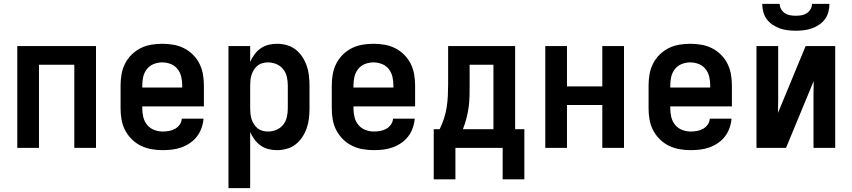

<svg xmlns="http://www.w3.org/2000/svg" viewBox="-20 -770 4440 1000"><path d="M70 0V-530H480V0H367V-433H183V0Z M827 12Q798 12 769 7Q740 2 713.5 -11Q687 -24 666 -45Q645 -66 631.5 -92Q618 -118 613 -147Q608 -176 608 -205V-325Q608 -354 613 -383Q618 -412 631 -438Q644 -464 665 -485Q686 -506 712 -519Q738 -532 767 -537Q796 -542 825 -542Q854 -542 883 -537Q912 -532 938 -519Q964 -506 985 -485Q1006 -464 1019 -438Q1032 -412 1037 -383Q1042 -354 1042 -325V-216H721V-205Q721 -182 726.5 -159.5Q732 -137 746.5 -119.5Q761 -102 782.5 -93.5Q804 -85 827 -85Q844 -85 860.5 -88Q877 -91 891.5 -99Q906 -107 916 -121Q926 -135 927 -152H1040Q1038 -127 1029.5 -103Q1021 -79 1006 -59.5Q991 -40 970 -25.5Q949 -11 925.5 -2.5Q902 6 877 9Q852 12 827 12ZM721 -314H929V-325Q929 -348 924 -370Q919 -392 905 -410Q891 -428 869.5 -436.5Q848 -445 825 -445Q802 -445 780.5 -436.5Q759 -428 745 -410Q731 -392 726 -370Q721 -348 721 -325Z M1170 210V-530H1283V-448Q1292 -468 1305.5 -486.5Q1319 -505 1337.5 -518Q1356 -531 1378 -536.5Q1400 -542 1422 -542Q1448 -542 1473.5 -535Q1499 -528 1519.5 -512Q1540 -496 1554.5 -474Q1569 -452 1577.5 -427.5Q1586 -403 1589 -377Q1592 -351 1592 -325V-205Q1592 -179 1589 -153Q1586 -127 1577.5 -102.5Q1569 -78 1554.5 -56Q1540 -34 1519.5 -18Q1499 -2 1473.5 5Q1448 12 1422 12Q1400 12 1378 6.5Q1356 1 1337.5 -12Q1319 -25 1305.5 -43.5Q1292 -62 1283 -82V210ZM1376 -85Q1399 -85 1420 -94Q1441 -103 1455 -120.5Q1469 -138 1474 -160.5Q1479 -183 1479 -205V-325Q1479 -347 1474 -369.5Q1469 -392 1455 -409.5Q1441 -427 1420 -436Q1399 -445 1376 -445Q1362 -445 1348 -441.5Q1334 -438 1322.5 -429Q1311 -420 1303 -407.5Q1295 -395 1290.5 -381.5Q1286 -368 1284.5 -353.5Q1283 -339 1283 -325V-205Q1283 -191 1284.5 -176.5Q1286 -162 1290.5 -148.5Q1295 -135 1303 -122.5Q1311 -110 1322.5 -101Q1334 -92 1348 -88.5Q1362 -85 1376 -85Z M1927 12Q1898 12 1869 7Q1840 2 1813.5 -11Q1787 -24 1766 -45Q1745 -66 1731.5 -92Q1718 -118 1713 -147Q1708 -176 1708 -205V-325Q1708 -354 1713 -383Q1718 -412 1731 -438Q1744 -464 1765 -485Q1786 -506 1812 -519Q1838 -532 1867 -537Q1896 -542 1925 -542Q1954 -542 1983 -537Q2012 -532 2038 -519Q2064 -506 2085 -485Q2106 -464 2119 -438Q2132 -412 2137 -383Q2142 -354 2142 -325V-216H1821V-205Q1821 -182 1826.5 -159.5Q1832 -137 1846.5 -119.5Q1861 -102 1882.5 -93.5Q1904 -85 1927 -85Q1944 -85 1960.5 -88Q1977 -91 1991.5 -99Q2006 -107 2016 -121Q2026 -135 2027 -152H2140Q2138 -127 2129.5 -103Q2121 -79 2106 -59.5Q2091 -40 2070 -25.5Q2049 -11 2025.5 -2.5Q2002 6 1977 9Q1952 12 1927 12ZM1821 -314H2029V-325Q2029 -348 2024 -370Q2019 -392 2005 -410Q1991 -428 1969.5 -436.5Q1948 -445 1925 -445Q1902 -445 1880.5 -436.5Q1859 -428 1845 -410Q1831 -392 1826 -370Q1821 -348 1821 -325Z M2239 164V-97H2270Q2283 -124 2292.5 -153Q2302 -182 2306.5 -211.5Q2311 -241 2312.5 -271Q2314 -301 2314 -331V-530H2663V-97H2711V164H2598V0H2352V164ZM2550 -97V-433H2426V-331Q2426 -301 2425.5 -271.5Q2425 -242 2421 -212.5Q2417 -183 2409.5 -154Q2402 -125 2391 -97Z M2820 0V-530H2933V-320H3117V-530H3230V0H3117V-223H2933V0Z M3577 12Q3548 12 3519 7Q3490 2 3463.5 -11Q3437 -24 3416 -45Q3395 -66 3381.5 -92Q3368 -118 3363 -147Q3358 -176 3358 -205V-325Q3358 -354 3363 -383Q3368 -412 3381 -438Q3394 -464 3415 -485Q3436 -506 3462 -519Q3488 -532 3517 -537Q3546 -542 3575 -542Q3604 -542 3633 -537Q3662 -532 3688 -519Q3714 -506 3735 -485Q3756 -464 3769 -438Q3782 -412 3787 -383Q3792 -354 3792 -325V-216H3471V-205Q3471 -182 3476.5 -159.5Q3482 -137 3496.5 -119.5Q3511 -102 3532.5 -93.5Q3554 -85 3577 -85Q3594 -85 3610.5 -88Q3627 -91 3641.5 -99Q3656 -107 3666 -121Q3676 -135 3677 -152H3790Q3788 -127 3779.5 -103Q3771 -79 3756 -59.5Q3741 -40 3720 -25.5Q3699 -11 3675.5 -2.5Q3652 6 3627 9Q3602 12 3577 12ZM3471 -314H3679V-325Q3679 -348 3674 -370Q3669 -392 3655 -410Q3641 -428 3619.5 -436.5Q3598 -445 3575 -445Q3552 -445 3530.5 -436.5Q3509 -428 3495 -410Q3481 -392 3476 -370Q3471 -348 3471 -325Z M3920 0V-530H4033V-318Q4033 -284 4033 -250Q4033 -216 4032 -182L4176 -530H4330V0H4217V-212Q4217 -246 4217 -280Q4217 -314 4218 -348L4074 0ZM4125 -610Q4104 -610 4083 -612.5Q4062 -615 4042 -622Q4022 -629 4004 -641Q3986 -653 3973.5 -670Q3961 -687 3955.5 -708Q3950 -729 3950 -750H4041Q4041 -735 4048.5 -722Q4056 -709 4068.5 -701Q4081 -693 4095.5 -690.5Q4110 -688 4125 -688Q4140 -688 4154.5 -690.5Q4169 -693 4181.5 -701Q4194 -709 4201.5 -722Q4209 -735 4209 -750H4300Q4300 -729 4294.5 -708Q4289 -687 4276.5 -670Q4264 -653 4246 -641Q4228 -629 4208 -622Q4188 -615 4167 -612.5Q4146 -610 4125 -610Z"/></svg>

Font: Lode
Style: Bold
Weight: 700
Monospace: yes
Designer: Belleve Invis
Foundry: Belleve Invis
Version: Version 29.2.0; ttfautohint (v1.8.3)